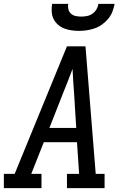

<svg xmlns="http://www.w3.org/2000/svg" viewBox="-30 -975 650 995"><path d="M-10 0V-74H46L317 -735H413L466 -74H512V0H317V-74H380L369 -238H197L132 -74H185V0ZM226 -312H365L354 -490Q351 -522 349.5 -554Q348 -586 346 -618Q334 -586 321.5 -554Q309 -522 296 -490ZM379 -815Q359 -815 339 -818Q319 -821 301.5 -828Q284 -835 269.5 -848Q255 -861 247 -878Q239 -895 238 -915Q237 -935 240 -955H324Q321 -941 324.5 -927Q328 -913 338 -904Q348 -895 362 -892Q376 -889 391 -889Q406 -889 421 -892Q436 -895 449 -904Q462 -913 470 -926.5Q478 -940 480 -955H564Q560 -934 552.5 -914.5Q545 -895 531 -878Q517 -861 499 -848Q481 -835 460.5 -828Q440 -821 419.5 -818Q399 -815 379 -815Z"/></svg>

Font: Iosevka Slab Extended
Style: Italic
Weight: 400
Width: 7
Italic angle: -9°
Monospace: yes
Designer: Belleve Invis
Foundry: Belleve Invis
Version: Version 11.1.0; ttfautohint (v1.8.3)